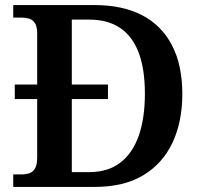

<svg xmlns="http://www.w3.org/2000/svg" viewBox="-20 -734 792 754"><path d="M32 0V-49H63Q81 -49 95 -53.5Q109 -58 117.5 -72.5Q126 -87 126 -116V-345H38V-402H126V-602Q126 -630 117 -643.5Q108 -657 94 -661Q80 -665 63 -665H32V-714H353Q461 -714 537.5 -674.5Q614 -635 655 -557Q696 -479 696 -365Q696 -256 657.5 -174Q619 -92 543 -46Q467 0 352 0ZM330 -58Q403 -58 451.5 -94.5Q500 -131 524.5 -200Q549 -269 549 -366Q549 -463 524.5 -527.5Q500 -592 451.5 -624.5Q403 -657 331 -657H262V-402H404V-345H262V-58Z"/></svg>

Font: Noto Serif Bengali SemiBold
Style: Regular
Weight: 600
Version: Version 2.003